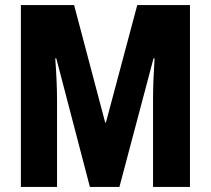

<svg xmlns="http://www.w3.org/2000/svg" viewBox="-20 -734 828 754"><path d="M333 0 201 -505H197Q204 -408 204 -341V0H62V-714H271L393 -253H396L519 -714H726V0H581V-343Q581 -379 582.5 -418.5Q584 -458 587 -505H583L449 0Z"/></svg>

Font: Noto Sans Arabic ExtCond ExtBd
Style: Regular
Weight: 800
Width: 2
Designer: Monotype Design Team, Nadine Chahine, Nizar Qandah and Khaled Hosny
Foundry: Monotype Imaging Inc.
Version: Version 2.012; ttfautohint (v1.8.4.7-5d5b)